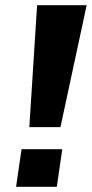

<svg xmlns="http://www.w3.org/2000/svg" viewBox="-20 -720 354 740"><path d="M93 -230 123 -700H314L213 -230ZM42 0 63 -145H220L199 0Z"/></svg>

Font: Finlandica
Style: Italic
Weight: 400
Italic angle: -8°
Designer: Niklas Ekholm, Juho Hiilivirta, Jaakko Suomalainen
Foundry: Helsinki Type Studio
Version: Version 1.064